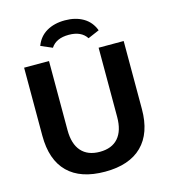

<svg xmlns="http://www.w3.org/2000/svg" viewBox="-132 -1026 1010 1140"><g transform="rotate(-15 373.0 -456.0)"><path d="M67 -294V-712H220V-287Q220 -202 259.5 -157.5Q299 -113 373 -113Q447 -113 486 -157.5Q525 -202 525 -287V-712H679V-294Q679 -146 600.5 -68.5Q522 9 373 9Q223 9 145 -68Q67 -145 67 -294ZM552 -812 482 -782Q450 -832 373 -832Q295 -832 263 -782L193 -812Q213 -866 260 -893.5Q307 -921 373 -921Q438 -921 485 -893.5Q532 -866 552 -812Z"/></g></svg>

Font: Muli ExtraBold
Style: Regular
Weight: 800
Designer: Vernon Adams
Foundry: Vernon Adams
Version: Version 2.000